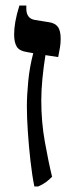

<svg xmlns="http://www.w3.org/2000/svg" viewBox="-20 -667 263 693"><path d="M104 6Q96 -33 90 -86Q84 -139 80.5 -191.5Q77 -244 77 -282Q77 -323 82 -374.5Q87 -426 100 -475L78 -479Q50 -483 40.5 -498.5Q31 -514 31 -543Q31 -564 35.5 -589.5Q40 -615 50 -647H75V-636Q75 -600 106 -595L156 -587Q178 -584 188.5 -570.5Q199 -557 199 -527Q199 -511 196.5 -496Q194 -481 190 -461L144 -468Q137 -424 133 -382Q129 -340 129 -304Q129 -227 142 -154.5Q155 -82 168 -29Q156 -17 145 -9Q134 -1 118 6Z"/></svg>

Font: Noto Serif Hebrew Condensed SemiBold
Style: Regular
Weight: 600
Width: 3
Designer: Monotype Design Team
Foundry: Monotype Imaging Inc.
Version: Version 2.004; ttfautohint (v1.8.4.7-5d5b)